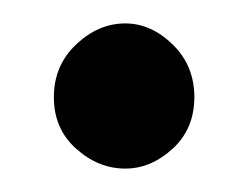

<svg xmlns="http://www.w3.org/2000/svg" viewBox="-20 -144 210 164"><path d="M26 -61Q26 -88 45 -106Q64 -124 87 -124Q109 -124 127.5 -106Q146 -88 146 -61Q146 -34 127.5 -17Q109 0 87 0Q64 0 45 -17Q26 -34 26 -61Z"/></svg>

Font: Reem Kufi Fun Medium
Style: Regular
Weight: 500
Designer: Khaled Hosny
Version: Version 1.005